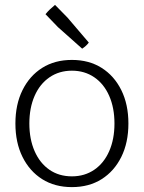

<svg xmlns="http://www.w3.org/2000/svg" viewBox="-20 -755 588 785"><path d="M274 -34Q326 -34 365.5 -61Q405 -88 426.5 -137Q448 -186 448 -250Q448 -314 426.5 -363Q405 -412 365.5 -439Q326 -466 274 -466Q222 -466 182.5 -439Q143 -412 121.5 -363Q100 -314 100 -250Q100 -186 121.5 -137Q143 -88 182 -61Q221 -34 274 -34ZM274 10Q204 10 152.5 -22.5Q101 -55 72 -113.5Q43 -172 43 -250Q43 -328 72 -386.5Q101 -445 152.5 -477.5Q204 -510 274 -510Q344 -510 395.5 -477.5Q447 -445 476 -386.5Q505 -328 505 -250Q505 -172 476 -113.5Q447 -55 395.5 -22.5Q344 10 274 10ZM316 -556 217 -644 166 -697Q176 -709 184 -716.5Q192 -724 205 -735L256 -683L343 -581Q334 -568 316 -556Z"/></svg>

Font: Scope One
Style: Regular
Weight: 400
Designer: Dalton Maag Ltd
Foundry: Dalton Maag Ltd
Version: Version 1.002; ttfautohint (v1.4.1) -l 11 -r 50 -G 50 -x 14 